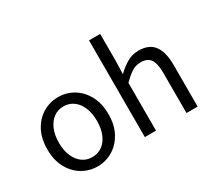

<svg xmlns="http://www.w3.org/2000/svg" viewBox="-136 -962 1357 1225"><g transform="rotate(-30 543.0 -350.0)"><path d="M271.2 12Q211.6 12 160.1 -18.1Q108.7 -48.1 77.3 -105Q45.9 -161.9 45.9 -242.4Q45.9 -323.5 77.3 -380.8Q108.7 -438 160.1 -468Q211.6 -498.1 271.2 -498.1Q330.7 -498.1 381.9 -468Q433 -438 464.7 -380.8Q496.4 -323.5 496.4 -242.4Q496.4 -161.9 464.7 -105Q433 -48.1 381.9 -18.1Q330.7 12 271.2 12ZM271.2 -56.5Q313 -56.5 344.8 -79.7Q376.6 -102.9 394 -144.8Q411.4 -186.7 411.4 -242.4Q411.4 -298.1 394 -340.3Q376.6 -382.6 344.8 -406.1Q313 -429.6 271.2 -429.6Q229.4 -429.6 197.9 -406.1Q166.4 -382.6 148.6 -340.3Q130.9 -298.1 130.9 -242.4Q130.9 -186.7 148.6 -144.8Q166.4 -102.9 197.9 -79.7Q229.4 -56.5 271.2 -56.5Z M624 0V-712.4H706.3V-517.6L703.3 -417.7Q737.5 -450.8 776.3 -474.4Q815 -498.1 864.7 -498.1Q942 -498.1 977.6 -449.5Q1013.1 -401 1013.1 -308V0H930.9V-297.4Q930.9 -365.6 909.4 -396.1Q887.9 -426.7 839.2 -426.7Q801.9 -426.7 772.6 -407.8Q743.3 -389 706.3 -352V0Z"/></g></svg>

Font: Source Sans 3 VF
Style: Regular
Weight: 200
Designer: Paul D. Hunt
Foundry: Adobe
Version: Version 3.046;hotconv 1.0.118;makeotfexe 2.5.65603